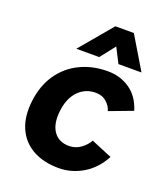

<svg xmlns="http://www.w3.org/2000/svg" viewBox="-138 -838 826 947"><g transform="rotate(20 275.0 -364.5)"><path d="M534 -381 412 -335Q406 -359 383.5 -379.5Q361 -400 326 -400Q272 -400 235 -362Q198 -324 190 -255Q182 -186 209 -147Q236 -108 290 -108Q325 -108 352.5 -128.5Q380 -149 392 -173L502 -127Q465 -58 405.5 -23Q346 12 280 12Q199 12 142.5 -20Q86 -52 60 -111.5Q34 -171 44 -254Q54 -337 94.5 -396.5Q135 -456 200 -488Q265 -520 346 -520Q412 -520 462.5 -485Q513 -450 534 -381ZM161 -571 304 -741H401L503 -571H382L315 -702H384L281 -571Z"/></g></svg>

Font: Inclusive Sans
Style: Italic
Weight: 400
Italic angle: -7°
Designer: Olivia King
Foundry: Olivia King
Version: Version 2.004